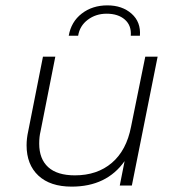

<svg xmlns="http://www.w3.org/2000/svg" viewBox="-20 -691 655 715"><path d="M567 -480 471 0H426L444 -91Q377 4 247 4Q167 4 123 -37Q79 -78 79 -150Q79 -175 85 -202L140 -480H186L131 -202Q126 -182 126 -156Q126 -99 159.5 -68.5Q193 -38 259 -38Q342 -38 396.5 -84.5Q451 -131 468 -219L521 -480ZM380 -671Q435 -671 470 -640Q505 -609 501 -558H467Q470 -596 445 -618Q420 -640 377 -640Q337 -640 307 -617.5Q277 -595 271 -558H236Q245 -610 284.5 -640.5Q324 -671 380 -671Z"/></svg>

Font: Montserrat Ace
Style: Light Italic
Weight: 300
Italic angle: -11.3°
Designer: Julieta Ulanovsky
Foundry: Julieta Ulanovsky
Version: Version 1